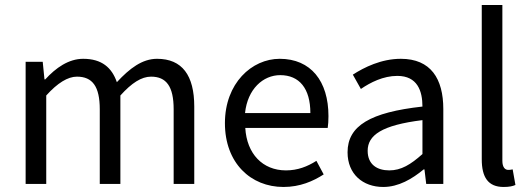

<svg xmlns="http://www.w3.org/2000/svg" viewBox="-20 -732 2110 764"><path d="M82 0H164V-352C209 -402 250 -427 286 -427C348 -427 377 -388 377 -297V0H459V-352C504 -402 543 -427 581 -427C642 -427 671 -388 671 -297V0H753V-308C753 -432 705 -498 605 -498C546 -498 496 -460 445 -405C425 -463 385 -498 311 -498C253 -498 202 -462 160 -416H157L150 -486H82Z M1108 12C1174 12 1226 -11 1268 -38L1239 -92C1203 -69 1164 -54 1118 -54C1025 -54 962 -120 956 -223H1284C1286 -235 1287 -253 1287 -270C1287 -409 1217 -498 1093 -498C982 -498 875 -401 875 -242C875 -83 978 12 1108 12ZM955 -282C965 -378 1027 -433 1095 -433C1171 -433 1215 -380 1215 -282Z M1505 12C1566 12 1620 -20 1666 -58H1669L1676 0H1744V-298C1744 -419 1694 -498 1575 -498C1497 -498 1429 -464 1384 -435L1416 -378C1454 -404 1505 -430 1561 -430C1641 -430 1661 -370 1661 -308C1454 -285 1363 -232 1363 -126C1363 -39 1424 12 1505 12ZM1529 -54C1481 -54 1443 -77 1443 -132C1443 -194 1499 -234 1661 -254V-119C1614 -77 1576 -54 1529 -54Z M1984 12C2006 12 2020 9 2031 4L2020 -58C2011 -56 2007 -56 2002 -56C1990 -56 1979 -66 1979 -92V-712H1897V-98C1897 -27 1922 12 1984 12Z"/></svg>

Font: Giro Sans Regular
Style: Regular
Weight: 400
Designer: Paul D. Hunt
Foundry: Adobe Systems Incorporated
Version: Version 1.000;PS 1.0;hotconv 1.0.88;makeotf.lib2.5.647800